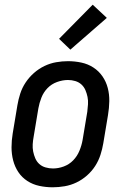

<svg xmlns="http://www.w3.org/2000/svg" viewBox="-20 -788 540 816"><path d="M204 8Q175 8 147 2Q119 -4 96 -19Q73 -34 58 -56.5Q43 -79 36 -106Q29 -133 29 -162Q29 -191 34 -221L54 -341Q58 -365 66 -390Q74 -415 89 -437.5Q104 -460 124.5 -478Q145 -496 169 -507.5Q193 -519 218.5 -523.5Q244 -528 269 -528Q298 -528 326 -522Q354 -516 377 -501Q400 -486 415.5 -463.5Q431 -441 438 -414Q445 -387 444.5 -358Q444 -329 439 -299L419 -179Q415 -155 407 -130Q399 -105 384.5 -82.5Q370 -60 349.5 -42Q329 -24 305 -12.5Q281 -1 255 3.5Q229 8 204 8ZM205 -72Q228 -72 251 -80.5Q274 -89 291 -106.5Q308 -124 317.5 -147Q327 -170 331 -193L351 -313Q353 -329 354 -345Q355 -361 352 -376Q349 -391 343 -405Q337 -419 326 -429Q315 -439 300 -443.5Q285 -448 269 -448Q246 -448 222.5 -439.5Q199 -431 182 -413.5Q165 -396 156 -373Q147 -350 143 -327L123 -207Q120 -191 119 -175Q118 -159 121 -144Q124 -129 130 -115Q136 -101 147 -91Q158 -81 173.5 -76.5Q189 -72 205 -72ZM279 -577 231 -623 374 -768 434 -712Z"/></svg>

Font: Iosevka Term Curly Medium
Style: Italic
Weight: 500
Italic angle: -9°
Designer: Belleve Invis
Foundry: Belleve Invis
Version: Version 32.3.0